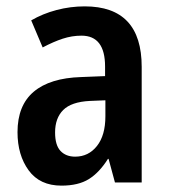

<svg xmlns="http://www.w3.org/2000/svg" viewBox="-20 -624 531 603"><path d="M246 -604Q425 -604 425 -414V-51H341L321 -125H319Q292 -82 259 -61.5Q226 -41 173 -41Q105 -41 70 -89Q35 -137 35 -209Q35 -293 86 -336Q137 -379 235 -382L310 -385V-415Q310 -512 236 -512Q206 -512 177 -502.5Q148 -493 114 -475L78 -560Q114 -581 157.5 -592.5Q201 -604 246 -604ZM262 -307Q204 -304 178.5 -278.5Q153 -253 153 -208Q153 -168 170 -150Q187 -132 216 -132Q258 -132 284.5 -165.5Q311 -199 311 -259V-309Z"/></svg>

Font: Noto Sans Tamil UI Condensed SemiBold
Style: Regular
Weight: 600
Width: 3
Designer: Jelle Bosma - Monotype Design Team
Foundry: Monotype Imaging Inc.
Version: Version 2.004; ttfautohint (v1.8.4.7-5d5b)